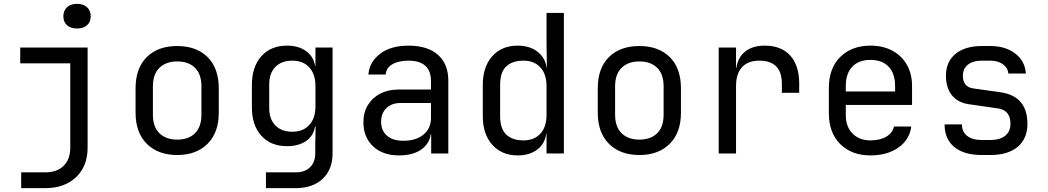

<svg xmlns="http://www.w3.org/2000/svg" viewBox="-20 -797 5440 997"><path d="M90 180V98H214Q276 98 310.5 64Q345 30 345 -31V-468H85V-550H435V-31Q435 66 375 123Q315 180 214 180ZM380 -649Q347 -649 328 -666Q309 -683 309 -712Q309 -742 328 -759.5Q347 -777 380 -777Q413 -777 432 -759.5Q451 -742 451 -712Q451 -683 432 -666Q413 -649 380 -649Z M900 8Q801 8 742.5 -50Q684 -108 684 -212V-338Q684 -443 742 -500.5Q800 -558 900 -558Q1000 -558 1058 -500.5Q1116 -443 1116 -338V-212Q1116 -108 1057.5 -50Q999 8 900 8ZM900 -72Q959 -72 992.5 -105Q1026 -138 1026 -202V-348Q1026 -412 992.5 -445Q959 -478 900 -478Q842 -478 808 -445Q774 -412 774 -348V-202Q774 -138 808 -105Q842 -72 900 -72Z M1361 180V98H1516Q1563 98 1590 71.5Q1617 45 1617 0V-50L1619 -140H1616Q1608 -91 1569 -64.5Q1530 -38 1471 -38Q1386 -38 1337 -92Q1288 -146 1288 -240V-356Q1288 -450 1337 -505Q1386 -560 1471 -560Q1530 -560 1569 -532Q1608 -504 1616 -455H1618V-550H1707V0Q1707 83 1655.5 131.5Q1604 180 1515 180ZM1498 -113Q1554 -113 1586 -148Q1618 -183 1618 -245V-350Q1618 -412 1586 -447Q1554 -482 1498 -482Q1441 -482 1409.5 -449Q1378 -416 1378 -360V-235Q1378 -179 1409.5 -146Q1441 -113 1498 -113Z M2052 10Q1967 10 1917 -37.5Q1867 -85 1867 -162Q1867 -213 1890 -251Q1913 -289 1954 -310.5Q1995 -332 2048 -332H2218V-375Q2218 -482 2101 -482Q2049 -482 2017 -463Q1985 -444 1983 -410H1893Q1898 -475 1953.5 -517.5Q2009 -560 2101 -560Q2201 -560 2254.5 -512Q2308 -464 2308 -378V0H2219V-100H2217Q2209 -49 2166 -19.5Q2123 10 2052 10ZM2074 -66Q2140 -66 2179 -98Q2218 -130 2218 -185V-262H2058Q2014 -262 1986.5 -235.5Q1959 -209 1959 -165Q1959 -119 1989.5 -92.5Q2020 -66 2074 -66Z M2668 10Q2586 10 2536.5 -45Q2487 -100 2487 -194V-355Q2487 -450 2536 -505Q2585 -560 2668 -560Q2730 -560 2770.5 -529Q2811 -498 2819 -445H2820L2818 -570V-730H2908V0H2818V-105H2817Q2810 -51 2770 -20.5Q2730 10 2668 10ZM2698 -68Q2754 -68 2786 -103Q2818 -138 2818 -200V-350Q2818 -412 2786 -447Q2754 -482 2698 -482Q2641 -482 2609 -452.5Q2577 -423 2577 -355V-195Q2577 -128 2609 -98Q2641 -68 2698 -68Z M3300 8Q3201 8 3142.5 -50Q3084 -108 3084 -212V-338Q3084 -443 3142 -500.5Q3200 -558 3300 -558Q3400 -558 3458 -500.5Q3516 -443 3516 -338V-212Q3516 -108 3457.5 -50Q3399 8 3300 8ZM3300 -72Q3359 -72 3392.5 -105Q3426 -138 3426 -202V-348Q3426 -412 3392.5 -445Q3359 -478 3300 -478Q3242 -478 3208 -445Q3174 -412 3174 -348V-202Q3174 -138 3208 -105Q3242 -72 3300 -72Z M3712 0V-550H3802V-445H3804Q3811 -498 3849 -529Q3887 -560 3951 -560Q4037 -560 4083.5 -508.5Q4130 -457 4130 -362V-315H4040V-362Q4040 -482 3923 -482Q3864 -482 3833 -448Q3802 -414 3802 -350V0Z M4500 10Q4403 10 4343.5 -48.5Q4284 -107 4284 -210V-340Q4284 -443 4343.5 -501.5Q4403 -560 4500 -560Q4565 -560 4613.5 -534Q4662 -508 4689 -461Q4716 -414 4716 -350V-252H4372V-200Q4372 -139 4407 -103.5Q4442 -68 4500 -68Q4550 -68 4582.5 -87.5Q4615 -107 4622 -140H4712Q4703 -71 4645 -30.5Q4587 10 4500 10ZM4372 -322H4628V-350Q4628 -415 4594.5 -450.5Q4561 -486 4500 -486Q4439 -486 4405.5 -450.5Q4372 -415 4372 -350Z M5078 8Q4986 8 4935.5 -33.5Q4885 -75 4885 -151H4975Q4975 -113 5002 -91.5Q5029 -70 5078 -70H5122Q5172 -70 5199.5 -92Q5227 -114 5227 -154Q5227 -225 5162 -234L5010 -256Q4954 -264 4923 -302.5Q4892 -341 4892 -404Q4892 -476 4941.5 -517Q4991 -558 5078 -558H5122Q5202 -558 5252.5 -518.5Q5303 -479 5307 -415H5216Q5214 -444 5188.5 -463Q5163 -482 5122 -482H5078Q5032 -482 5006 -461Q4980 -440 4980 -404Q4980 -346 5033 -338L5175 -318Q5315 -298 5315 -154Q5315 -77 5264.5 -34.5Q5214 8 5122 8Z"/></svg>

Font: JetBrains Mono NL
Style: Regular
Weight: 400
Monospace: yes
Designer: Philipp Nurullin, Konstantin Bulenkov
Foundry: JetBrains
Version: Version 2.305; ttfautohint (v1.8.4.7-5d5b)